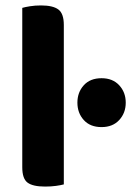

<svg xmlns="http://www.w3.org/2000/svg" viewBox="-20 -680 483 707"><path d="M146 7Q101 7 81.5 -7.5Q62 -22 62 -64V-651Q72 -654 90.5 -657Q109 -660 131 -660Q175 -660 195 -645Q215 -630 215 -588V-1Q204 2 186 4.5Q168 7 146 7ZM265 -302Q265 -340 288.5 -366Q312 -392 354 -392Q395 -392 419 -366Q443 -340 443 -302Q443 -264 419 -238Q395 -212 354 -212Q312 -212 288.5 -238Q265 -264 265 -302Z"/></svg>

Font: Baloo Bhai 2
Style: Bold
Weight: 700
Designer: Supriya Tembe, Noopur Datye and Ek Type
Foundry: Ek Type
Version: Version 1.640;PS 1.000;hotconv 16.6.51;makeotf.lib2.5.65220;